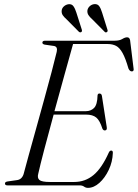

<svg xmlns="http://www.w3.org/2000/svg" viewBox="-20 -897 667 929"><path d="M365.5 0H16.5Q4 0 4 -9Q4 -17 16.5 -19L62 -25.5Q85.5 -28.5 94 -54Q103 -88.5 119.2 -147Q135.5 -205.5 155 -275.8Q174.5 -346 194 -416.8Q213.5 -487.5 229.5 -548Q245.5 -608.5 254.5 -646.5Q260 -671 241.5 -674.5L196.5 -681Q185 -683.5 185 -690.5Q185 -700 198.5 -700H534.5Q558 -700 571.5 -708.2Q585 -716.5 595 -716.5Q607 -716.5 609.5 -702L626 -568Q629.5 -552 618.5 -551.5Q608 -551 601.5 -565.5Q587.5 -614.5 573.2 -640.2Q559 -666 541.8 -675Q524.5 -684 501 -684H333.5Q316.5 -623 292.2 -535.8Q268 -448.5 243.5 -359H395Q419.5 -359 435.2 -374.8Q451 -390.5 452 -435.5Q453 -444.5 461 -444.5Q471 -444.5 473 -433.5L496.5 -282Q499 -267 488.5 -266Q480 -265 475.5 -274.5Q463 -314 445.8 -328.2Q428.5 -342.5 397 -342.5H239.5Q215 -253 194.5 -175Q174 -97 165 -56Q159.5 -36 170.8 -26.2Q182 -16.5 221.5 -16.5H339Q392 -16.5 432.2 -49.8Q472.5 -83 506.5 -159Q511 -168.5 518 -168.5Q526.5 -168.5 526 -157Q524.5 -113.5 506.2 -75Q488 -36.5 461 -12.2Q434 12 405.5 12Q395 12 386.8 6Q378.5 0 365.5 0ZM474 -836 500 -753Q502.5 -745.5 497.5 -742Q491.5 -738 486.5 -743L425.5 -804.5Q414.5 -814 408 -824Q401.5 -834 403 -847Q405 -858.5 414.2 -867Q423.5 -875.5 436 -877Q452 -878.5 460 -867.2Q468 -856 474 -836ZM349.5 -836 376 -753Q378 -745 373.5 -742Q368 -738.5 362 -743L301.5 -804Q290.5 -813.5 283.8 -823.2Q277 -833 278.5 -846.5Q280 -858 289.2 -866.2Q298.5 -874.5 311 -876.5Q327 -878.5 335.2 -867Q343.5 -855.5 349.5 -836Z"/></svg>

Font: Fraunces 72pt S000 Light
Style: Italic
Weight: 300
Italic angle: -16°
Version: Version 1.000; ttfautohint (v1.8.3)